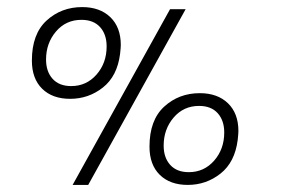

<svg xmlns="http://www.w3.org/2000/svg" viewBox="-20 -534 798 542"><path d="M402 -120Q402 -195 443.5 -233Q485 -271 544 -271Q594 -271 623.5 -242.5Q653 -214 653 -164Q653 -157 651 -139Q643 -76 602.5 -44Q562 -12 510 -12Q460 -12 431 -40.5Q402 -69 402 -120ZM613 -160Q613 -194 594.5 -214.5Q576 -235 542 -235Q498 -235 470 -202Q442 -169 442 -123Q442 -89 460.5 -68.5Q479 -48 513 -48Q556 -48 584.5 -80.5Q613 -113 613 -160ZM460 -508H504L229 -12H185ZM70 -363Q70 -438 111.5 -476Q153 -514 212 -514Q262 -514 291.5 -485.5Q321 -457 321 -407Q321 -400 319 -382Q311 -319 270.5 -287Q230 -255 178 -255Q128 -255 99 -283.5Q70 -312 70 -363ZM281 -403Q281 -437 262.5 -457.5Q244 -478 210 -478Q166 -478 138 -445Q110 -412 110 -366Q110 -332 128.5 -311.5Q147 -291 181 -291Q224 -291 252.5 -323.5Q281 -356 281 -403Z"/></svg>

Font: Bellota Text Light
Style: Italic
Weight: 300
Italic angle: -7.5°
Designer: Kemie Guaida
Foundry: Kemie Guaida
Version: Version 4.001